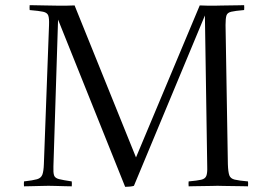

<svg xmlns="http://www.w3.org/2000/svg" viewBox="-20 -721 1064 744"><path d="M507 -111 754 -700Q769 -699 786 -699Q803 -699 814 -699Q820 -699 835.5 -699.5Q851 -700 870 -700Q889 -700 904.5 -700.5Q920 -701 926 -701Q927 -692 926 -682H925Q891 -679 876 -675.5Q861 -672 857.5 -661Q854 -650 854 -624L863 -85Q864 -55 868.5 -42Q873 -29 889.5 -25Q906 -21 941 -18Q942 -9 941 1Q935 1 918.5 0.5Q902 0 882 0Q862 0 845.5 -0.5Q829 -1 823 -1Q817 -1 801.5 -0.5Q786 0 767.5 0Q749 0 733 0.5Q717 1 711 1Q710 -9 711 -18Q744 -21 759.5 -24.5Q775 -28 779.5 -39.5Q784 -51 783 -76L774 -661L499 -1Q494 1 483.5 2Q473 3 465 3L205 -645L187 -76Q186 -52 189.5 -41.5Q193 -31 208.5 -27Q224 -23 258 -18Q259 -9 258 1Q251 1 232 0.5Q213 0 194.5 -0.5Q176 -1 168 -1Q163 -1 142 -0.5Q121 0 100 0.5Q79 1 73 1Q72 -9 73 -18Q108 -22 123.5 -26.5Q139 -31 144 -44Q149 -57 150 -85L170 -624Q171 -650 167 -661Q163 -672 147 -675.5Q131 -679 95 -682Q94 -692 95 -701Q120 -701 148 -700Q176 -699 207 -699Q218 -699 236 -699Q254 -699 269 -700Z"/></svg>

Font: Castoro Titling
Style: Regular
Weight: 400
Version: Version 2.04